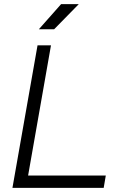

<svg xmlns="http://www.w3.org/2000/svg" viewBox="-20 -914 626 934"><path d="M40.5 0H484.4L494.6 -60.1H116.7L228 -693.4H162.6ZM168.9 -771.5H243.2L363.3 -894H277.3Z"/></svg>

Font: Cascadia Mono NF Light
Style: Italic
Weight: 300
Italic angle: -10°
Monospace: yes
Designer: Aaron Bell
Foundry: Saja Typeworks
Version: Version 2404.023